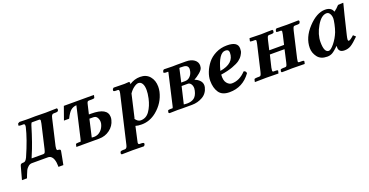

<svg xmlns="http://www.w3.org/2000/svg" viewBox="-30 -1079 3726 1938"><g transform="rotate(-20 1832.5 -110.0)"><path d="M169.9 -54.2Q168.9 -46.4 166 -45.9H293Q305.2 -45.9 310.5 -55.9Q315.9 -65.9 321.8 -90.8L379.9 -341.8Q384.8 -363.8 384.8 -373Q384.8 -387.2 372.1 -387.2H292Q289.1 -387.2 279.8 -363.8Q224.6 -179.7 179.2 -77.1Q169.9 -55.2 169.9 -54.2ZM152.8 0Q130.9 0 112.5 16.1Q94.2 32.2 86.2 48.1Q78.1 64 67.1 93Q56.2 122.1 54.2 127H0L38.1 -12.2Q42 -27.3 50.5 -31.2Q59.1 -35.2 79.1 -35.2Q98.1 -35.2 117.2 -74.2Q192.4 -245.1 220.2 -365.2Q220.2 -367.2 220.7 -371.6Q221.2 -376 221.2 -378.9Q221.2 -397 208 -397H181.2Q173.3 -397 167.2 -397.9Q161.1 -398.9 158 -400.9Q154.8 -402.8 154.8 -405.8L160.2 -424.8L178.2 -434.1Q236.3 -432.1 252 -432.1H284.2Q301.3 -433.1 345.2 -433.1Q356.4 -433.1 376.2 -432.6Q396 -432.1 403.8 -432.1Q421.9 -431.2 459 -431.2L579.1 -434.1L585 -423.8L582 -409.2Q578.1 -397 549.8 -397H533.2Q519 -397 512 -387.5Q504.9 -377.9 500 -355L436 -79.1Q433.1 -64 433.1 -55.2Q433.1 -35.2 443.8 -35.2Q471.7 -35.2 472.2 -21Q472.2 -20 471.7 -16.6Q471.2 -13.2 471.2 -11.2Q467.3 10.7 458.3 57.9Q449.2 105 444.8 127H392.1V117.2Q392.1 98.1 389.6 80.1Q387.2 62 380.1 42.5Q373 22.9 358.6 11.5Q344.2 0 323.2 0Z M852.1 -223.1 809.1 -36.1Q817.9 -34.2 833 -34.2Q874 -34.2 904.5 -62Q935.1 -89.8 945.8 -134.8Q947.8 -144.5 947.8 -152.8Q947.8 -179.7 934.8 -201.4Q921.9 -223.1 893.1 -223.1ZM689 -35.2Q690.9 -35.2 697.8 -61L774.9 -396Q738.8 -393.1 713.9 -372.6Q689 -352.1 659.7 -293H604L653.8 -433.1H953.1L977.1 -432.1L970.7 -404.8Q968.8 -397 941.9 -397H911.1Q898.9 -397 893.8 -389.9Q888.7 -382.8 883.8 -358.9L861.8 -265.1H886.7Q1059.6 -265.1 1060.1 -166Q1060.1 -148.9 1055.7 -133.8Q1041.5 -75.7 991.2 -37.8Q940.9 0 875 0H630.9L636.7 -27.8Q638.7 -34.7 666 -35.2Z M1337.9 -314.9 1280.8 -67.9 1275.9 -69.8Q1301.8 -29.8 1334 -29.8Q1393.1 -29.8 1429.4 -81.8Q1465.8 -133.8 1482.9 -210Q1494.1 -263.2 1493.7 -296.9Q1493.7 -342.8 1478.8 -367.4Q1463.9 -392.1 1438 -392.1Q1418 -392.1 1388.4 -370.6Q1358.9 -349.1 1335.9 -313ZM1362.8 -423.8 1358.9 -408.2Q1414.1 -445.3 1475.6 -444.8Q1541.5 -444.8 1578.6 -400.9Q1615.7 -356.9 1615.7 -290Q1615.7 -264.2 1609.9 -236.8Q1584 -124 1489.7 -46.9Q1416.5 12.2 1329.6 12.2Q1287.6 12.2 1263.7 3.9L1231 150.9Q1227.1 168.9 1226.6 172.9Q1226.6 189.9 1241.7 189.9H1260.7Q1272.9 189.9 1280.8 193.4Q1288.6 196.8 1287.6 202.1L1284.7 216.8L1272.9 227.1Q1191.9 225.1 1153.8 225.1L1035.6 227.1L1028.8 216.8L1031.7 202.1Q1034.7 189.9 1064.9 189.9H1083Q1105 189.9 1112.8 150.9L1231 -357.9Q1233.9 -372.1 1233.9 -379.9Q1233.9 -397 1218.8 -397H1199.7Q1170.9 -397 1173.8 -410.2L1176.8 -423.8L1189 -434.1Q1269 -432.1 1304.7 -432.1L1355 -435.1Z M1847.7 -249H1889.6Q1920.4 -249 1942.4 -271Q1964.4 -293 1971.2 -324.2Q1974.1 -338.4 1974.6 -347.2Q1974.6 -394 1917.5 -394Q1910.6 -394 1903.1 -394.5Q1895.5 -395 1893.6 -395Q1891.6 -395 1887.5 -394.5Q1883.3 -394 1880.4 -394ZM1839.4 -214.8 1796.4 -32.2Q1820.3 -30.3 1830.6 -29.8Q1879.4 -29.8 1908 -51.5Q1936.5 -73.2 1948.2 -125Q1951.2 -138.2 1951.7 -149.9Q1951.7 -177.7 1938.5 -196.3Q1925.3 -214.8 1906.2 -214.8ZM1631.3 1 1621.6 -7.8 1626.5 -27.8Q1627.4 -34.7 1652.3 -35.2H1677.2Q1680.2 -37.1 1684.6 -55.2L1757.3 -372.1Q1761.2 -387.2 1761.7 -390.6Q1762.2 -394 1761.2 -397H1737.3Q1731.4 -397 1725.3 -398.4Q1719.2 -399.9 1715.8 -402.3Q1712.4 -404.8 1712.4 -405.8L1717.3 -423.8L1728.5 -434.1L1820.3 -432.1Q1828.1 -432.1 1843.3 -432.6Q1858.4 -433.1 1866.2 -433.1H1963.4Q2020.5 -433.1 2053.5 -408.4Q2086.4 -383.8 2086.4 -345.2Q2086.4 -335.4 2083.5 -323.2Q2078.6 -300.3 2045.9 -273.2Q2013.2 -246.1 1982.4 -230Q2015.6 -217.8 2036.6 -195.3Q2057.6 -172.9 2057.6 -143.1Q2057.6 -129.9 2055.7 -124Q2040.5 -60.1 1987.5 -30Q1934.6 0 1873.5 0H1767.6L1720.2 -1Q1707 0 1675.8 0Q1644.5 0 1631.3 1Z M2413.1 -365.2Q2413.1 -400.4 2374.5 -399.9Q2303.7 -399.9 2259.3 -224.1Q2413.1 -249 2413.1 -365.2ZM2524.4 -369.1Q2524.4 -353 2522 -339.1Q2519.5 -325.2 2503.9 -300Q2488.3 -274.9 2461.9 -255.4Q2435.5 -235.8 2381.8 -216.3Q2328.1 -196.8 2254.4 -186Q2249.5 -124 2273.4 -95Q2297.4 -65.9 2326.2 -65.9Q2409.2 -65.9 2477.5 -139.2Q2488.8 -139.2 2496.6 -130.6Q2504.4 -122.1 2503.4 -109.9Q2416.5 10.3 2274.4 9.8Q2194.3 9.8 2161.4 -39.6Q2128.4 -88.9 2128.4 -165Q2128.4 -209 2147 -256.6Q2165.5 -304.2 2199 -346.7Q2232.4 -389.2 2287.4 -416.5Q2342.3 -443.8 2407.2 -443.8Q2524.4 -444.3 2524.4 -369.1Z M2701.2 -355Q2706.1 -377.9 2706.1 -384.8Q2706.1 -397 2691.9 -397H2667Q2639.2 -397 2642.1 -405.8L2647 -428.2L2648.9 -434.1L2772.9 -431.2Q2791 -432.1 2834 -433.1Q2877 -434.1 2894 -434.1L2899.9 -423.8L2897 -407.2Q2894 -397.5 2867.2 -397H2846.2Q2835 -397 2829.8 -389.4Q2824.7 -381.8 2817.9 -355L2793.9 -251H2953.1L2977.1 -354Q2981.9 -377 2981.9 -384.8Q2981.9 -397 2968.8 -397H2947.8Q2919.9 -397 2922.9 -405.8L2926.8 -423.8L2938 -434.1L3048.8 -432.1Q3100.6 -432.1 3174.8 -434.1L3182.1 -423.8L3176.8 -407.2Q3174.8 -397.5 3147.9 -397H3123Q3110.8 -397 3106 -389.4Q3101.1 -381.8 3093.8 -354L3029.8 -77.1Q3024.9 -52.2 3024.9 -46.9Q3024.9 -34.7 3039.1 -35.2H3064.9Q3091.8 -35.2 3088.9 -24.9L3085 -4.9L3082 1L2947.8 -1Q2931.6 0 2892.8 0.5Q2854 1 2837.9 1L2831.1 -7.8L2835 -25.9Q2836.9 -34.7 2863.8 -35.2H2884.8Q2897 -35.2 2901.9 -42.5Q2906.7 -49.8 2913.1 -77.1L2942.9 -209H2785.2L2753.9 -78.1Q2750 -59.1 2750 -47.9Q2750 -35.6 2763.2 -35.2H2782.7Q2810.5 -35.2 2808.1 -25.9L2802.7 -4.9L2800.8 1L2672.9 -1Q2655.8 -1 2610.4 0Q2564.9 1 2547.9 1L2548.8 -4.9L2553.7 -25.9Q2554.7 -34.7 2583 -35.2H2607.9Q2620.1 -36.1 2625 -43.5Q2629.9 -50.8 2636.7 -78.1Z M3481 -194.8Q3494.1 -231 3502.9 -273.4Q3511.7 -315.9 3511.7 -331.1Q3511.7 -360.8 3498.8 -382.8Q3485.8 -404.8 3464.8 -404.8Q3407.7 -404.8 3357.9 -318.8Q3308.1 -232.9 3308.1 -150.9Q3308.1 -40 3357.9 -40Q3379.9 -40 3418.5 -87.4Q3457 -134.8 3481 -194.8ZM3447.8 -39.1Q3447.8 -52.2 3448.7 -58.1L3446.8 -59.1Q3401.9 -16.1 3377.9 -3.2Q3354 9.8 3323.7 9.8Q3252.9 9.8 3219.5 -35.2Q3186 -80.1 3186 -131.8Q3186 -244.6 3279.1 -344.2Q3372.1 -443.8 3461.9 -443.8Q3528.8 -443.8 3545.9 -392.1Q3575.7 -413.1 3603 -443.8L3657.7 -446.8Q3659.7 -446.8 3659.7 -443.8Q3637.2 -359.9 3628.4 -320.8L3581.1 -125Q3574.2 -96.2 3573.7 -83Q3573.7 -66.9 3583 -66.9Q3598.1 -66.9 3640.1 -105L3665 -82Q3609.9 -27.8 3578.9 -9Q3547.9 9.8 3509.8 9.8Q3475.6 9.8 3461.7 -5.6Q3447.8 -21 3447.8 -39.1Z"/></g></svg>

Font: Linux Libertine
Style: Semibold Italic
Weight: 600
Italic angle: -11.5°
Designer: Philipp H. Poll
Foundry: Philipp H. Poll
Version: Version 5.1.2 ; ttfautohint (v0.9)